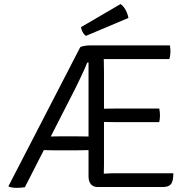

<svg xmlns="http://www.w3.org/2000/svg" viewBox="-20 -902 911 926"><path d="M367 -674.5Q376.5 -679.5 390 -681.2Q403.5 -683 413 -683H477L406 -600.5H401Q389 -571 373.8 -538.8Q358.5 -506.5 346 -481L100 1Q91.5 2.5 80 3.2Q68.5 4 60 4Q48 4 40 2.5Q32 1 23.5 -1L21 -4.5ZM252 -177Q244 -177 230 -177.2Q216 -177.5 202.8 -177.8Q189.5 -178 183.5 -178H154.5L188 -243.5H214Q223 -243.5 241.2 -244Q259.5 -244.5 271.5 -244.5H342.5Q350.5 -244.5 365.2 -244.2Q380 -244 394.2 -243.8Q408.5 -243.5 414.5 -243.5H440.5V-178H413.5Q407.5 -178 393.2 -177.8Q379 -177.5 364.2 -177.2Q349.5 -177 342 -177ZM407 -677 413 -683H480.5V-620Q480.5 -599 481 -587.5Q481.5 -576 481.5 -555.5V-103Q481.5 -92.5 481 -83.8Q480.5 -75 480.5 -64V0H450.5Q430.5 0 418.8 -13.2Q407 -26.5 407 -50.5ZM748 -378.5Q750 -370 750.8 -361Q751.5 -352 751.5 -346Q751.5 -339.5 750.8 -330.5Q750 -321.5 748 -313H541Q530 -313 515.5 -313.2Q501 -313.5 485.2 -313.8Q469.5 -314 455 -314V-377.5Q469.5 -377.5 485.2 -377.8Q501 -378 515.5 -378.2Q530 -378.5 541 -378.5ZM799.5 -683Q801 -674 801.5 -666.2Q802 -658.5 802 -652Q802 -645.5 800.8 -635.8Q799.5 -626 796.5 -617H541Q530 -617 515.5 -617Q501 -617 485.2 -617.2Q469.5 -617.5 455 -618V-683ZM816 -66.5Q816 -27.5 804.5 -13.8Q793 0 765 0H455V-62.5Q474.5 -64 494.8 -65.2Q515 -66.5 542.5 -66.5ZM561.5 -882.5Q570.5 -876.5 578.2 -866Q586 -855.5 591.5 -842.2Q597 -829 599.5 -815.5L394.5 -729Q384.5 -736 378.2 -748.2Q372 -760.5 370.5 -771Z"/></svg>

Font: Signika
Style: Regular
Weight: 300
Designer: Anna Giedry
Foundry: Anna Giedry
Version: Version 2.000